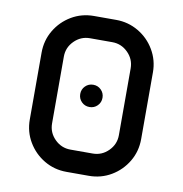

<svg xmlns="http://www.w3.org/2000/svg" viewBox="-79 -774 808 849"><g transform="rotate(10 325.0 -350.0)"><path d="M375 0H275Q220 0 174.5 -27Q129 -54 102 -99.5Q75 -145 75 -200V-500Q75 -555 102 -600.5Q129 -646 174.5 -673Q220 -700 275 -700H375Q429 -700 475 -673Q521 -646 548 -600Q575 -554 575 -500V-200Q575 -145 548 -99.5Q521 -54 475.5 -27Q430 0 375 0ZM275 -100H375Q416 -100 445.5 -129.5Q475 -159 475 -200V-500Q475 -541 445.5 -570.5Q416 -600 375 -600H275Q234 -600 204.5 -570.5Q175 -541 175 -500V-200Q175 -159 204.5 -129.5Q234 -100 275 -100ZM325 -400Q346 -400 360.5 -385.5Q375 -371 375 -350Q375 -329 360.5 -314.5Q346 -300 325 -300Q304 -300 289.5 -314.5Q275 -329 275 -350Q275 -371 289.5 -385.5Q304 -400 325 -400Z"/></g></svg>

Font: Monoikos Medium
Style: Regular
Weight: 500
Designer: Brian Krent
Version: Version 0.088